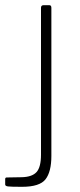

<svg xmlns="http://www.w3.org/2000/svg" viewBox="-67 -550 309 740"><path d="M131 51Q131 112 108.5 141Q86 170 18 170Q-26 170 -36.5 168.5Q-47 167 -47 161V140Q-47 137 -45.5 135.5Q-44 134 -41 134L17 133Q57 132 74 113Q91 94 91 46V-520Q91 -530 101 -530H123Q131 -530 131 -520V51Z"/></svg>

Font: Libre Franklin Thin Thin
Style: Regular
Weight: 250
Version: Version 3.000